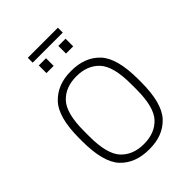

<svg xmlns="http://www.w3.org/2000/svg" viewBox="-267 -1082 1223 1223"><g transform="rotate(-45 345.0 -470.0)"><path d="M79 -330V-356Q79 -546 151 -621Q223 -696 343 -696H346Q470 -696 540.5 -621Q611 -546 611 -356V-330Q611 -141 540.5 -65.5Q470 10 348 10H345Q220 10 149.5 -64.5Q79 -139 79 -330ZM557 -318V-368Q557 -526 500.5 -587Q444 -648 345 -648Q246 -648 189.5 -587Q133 -526 133 -368V-318Q133 -160 189.5 -99Q246 -38 345 -38Q444 -38 500.5 -99Q557 -160 557 -318ZM481 -950V-906H210V-950ZM290 -797H225V-866H290ZM466 -797H401V-866H466Z"/></g></svg>

Font: Chivo Thin
Style: Regular
Weight: 100
Designer: Hector Gatti
Foundry: Omnibus-Type
Version: Version 1.007